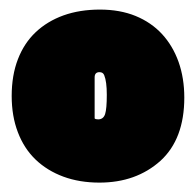

<svg xmlns="http://www.w3.org/2000/svg" viewBox="-20 -640 417 409"><path d="M181.6 -387.7Q183.6 -385.7 189 -385.7Q200.2 -385.7 203.9 -397Q207.5 -408.2 207.5 -438Q207.5 -466.3 202.1 -479.5Q199.7 -486.3 191.9 -486.3Q181.6 -486.3 181.6 -475.1ZM191.9 -251Q149.4 -251 115 -263.7Q80.6 -276.4 55.9 -300Q31.2 -323.7 18.1 -358.2Q4.9 -392.6 4.9 -435.5Q4.9 -479.5 18.1 -513.7Q31.2 -547.9 55.9 -571.3Q80.6 -594.7 115.2 -607.2Q149.9 -619.6 192.9 -619.6Q235.4 -619.6 268.8 -606Q302.2 -592.3 325.2 -567.4Q348.1 -542.5 360.4 -508.1Q372.6 -473.6 372.6 -432.1Q372.6 -343.8 321.8 -297.4Q270 -251 191.9 -251Z"/></svg>

Font: Modak sl
Style: Regular
Weight: 400
Designer: Sarang Kulkarni, Maithili Shingre, Noopur Datye
Foundry: Ek Type
Version: Version 1.036;PS Version 1.000;hotconv 1.0.79;makeotf.lib2.5